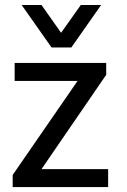

<svg xmlns="http://www.w3.org/2000/svg" viewBox="-20 -755 513 775"><path d="M416.5 0V-72.3H147.5L408.7 -453.1V-501H39.1V-428.2H293L31.2 -48.8V0ZM268.1 -563.5 388.2 -734.9H306.2L226.6 -622.6L147.5 -734.9H67.4L188 -563.5Z"/></svg>

Font: Ride
Style: Regular
Weight: 400
Version: Version 3.000